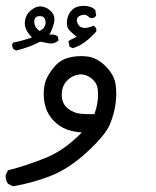

<svg xmlns="http://www.w3.org/2000/svg" viewBox="-26 -332 546 673"><path d="M19 321 2 312Q-8 299 -6 281L2 265Q69 248 135 221Q201 194 261 132Q233 131 207.5 121.5Q182 112 161.5 90.5Q141 69 133.5 42.5Q126 16 127.5 -11.5Q129 -39 138 -58Q147 -77 166 -99.5Q185 -122 215.5 -130Q246 -138 280 -134Q314 -130 344 -100Q374 -70 379 -37.5Q384 -5 379 32Q374 69 358.5 105.5Q343 142 279 201Q215 260 150.5 285Q86 310 19 321ZM305 68Q313 45 316 24.5Q319 4 316.5 -19.5Q314 -43 292 -59Q270 -75 246 -70Q222 -65 206 -46Q190 -27 190.5 2Q191 31 211 47.5Q231 64 255.5 66.5Q280 69 305 68ZM229 -163 218 -168 214 -187 218 -191 243 -203Q230 -213 218 -225Q206 -237 209 -260.5Q212 -284 227.5 -298Q243 -312 268.5 -311.5Q294 -311 308 -297L311 -277Q302 -265 288 -270Q275 -285 257 -278Q239 -271 244.5 -254Q250 -237 265 -234.5Q280 -232 302 -242Q315 -234 311 -221Q292 -200 272 -185Q252 -170 229 -163ZM31 -155 21 -160Q16 -167 17 -178L21 -183Q54 -189 86 -201Q59 -228 61 -254Q63 -280 82.5 -296Q102 -312 121.5 -309Q141 -306 155 -290Q169 -274 163 -251Q157 -228 147 -210Q164 -214 177 -204L179 -190Q164 -177 146 -180L115 -186Q94 -175 73 -167.5Q52 -160 31 -155ZM127 -233Q137 -248 132.5 -262.5Q128 -277 111 -275.5Q94 -274 94 -255.5Q94 -237 113 -223Z"/></svg>

Font: NaniFont Regular
Style: Regular
Weight: 400
Designer: Nanigashitei
Version: Version 1.036